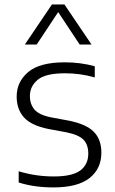

<svg xmlns="http://www.w3.org/2000/svg" viewBox="-20 -828 514 858"><path d="M219 9.5Q176.5 9.5 138.2 4.2Q100 -1 63.5 -12.5V-62.5Q106.5 -50 144 -44.8Q181.5 -39.5 220.5 -39.5Q303 -39.5 338.8 -66.2Q374.5 -93 374.5 -141.5Q374.5 -182 352.8 -204Q331 -226 275.5 -237L197 -251.5Q120 -267 87.2 -303.2Q54.5 -339.5 54.5 -396.5Q54.5 -462.5 106 -506Q157.5 -549.5 269.5 -549.5Q339.5 -549.5 403.5 -532V-482Q367.5 -492 336 -496.2Q304.5 -500.5 270 -500.5Q183 -500.5 148.2 -471.2Q113.5 -442 113.5 -398.5Q113.5 -363.5 133.5 -339Q153.5 -314.5 208.5 -303.5L287 -289Q365 -273.5 399 -239.2Q433 -205 433 -145.5Q433 -74 380 -32.2Q327 9.5 219 9.5ZM91 -629 212 -808H268L389 -629H336L240 -774L144 -629Z"/></svg>

Font: Encode Sans Semi Expanded Light
Style: Regular
Weight: 300
Width: 6
Designer: Multiple Designers
Foundry: Impallari Type
Version: Version 3.000; ttfautohint (v1.8.3) -l 8 -r 50 -G 200 -x 14 